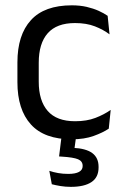

<svg xmlns="http://www.w3.org/2000/svg" viewBox="-20 -520 474 732"><path d="M253.8 11.1Q148.9 11.1 97.7 -45.7Q46.4 -102.4 46.4 -206.6V-282.3Q46.4 -386.8 97.9 -443.2Q149.3 -499.7 253.8 -499.7Q284.9 -499.7 310.4 -493.8Q336 -487.8 356.2 -478.7Q376.4 -469.5 390.4 -459.7L397.6 -389.1Q373.8 -407.1 341.7 -419.6Q309.6 -432.1 265.9 -432.1Q196.1 -432.1 161.9 -393.2Q127.7 -354.4 127.7 -280.7V-208.7Q127.7 -136.1 161.9 -97Q196.1 -57.8 266.2 -57.8Q310.8 -57.8 343.7 -70.5Q376.6 -83.1 402 -100.9L394.7 -29.5Q372.4 -14.4 337 -1.7Q301.6 11.1 253.8 11.1ZM271.4 -8.5 261.1 67.3 226.5 43.7Q233.8 43.4 242.1 43.2Q250.3 43.1 258.1 43.6Q308 45.9 331.9 63.7Q355.8 81.5 355.8 116V118.7Q355.8 156.2 328.5 174.3Q301.3 192.4 250.1 192.4Q229.8 192.4 210.7 189.3Q191.6 186.1 177.5 182.4L168 131.3Q183.5 136.6 201.8 139.8Q220.1 143 240.2 143Q267.2 143 281.2 135.4Q295.1 127.8 295.1 113.3V112.2Q295.1 94.6 277.6 87.2Q260.1 79.9 216.9 77.2Q212 76.7 209.3 76.7Q206.5 76.6 205.2 76.5L215.7 -8.5Z"/></svg>

Font: Anek Bangla Medium
Style: Regular
Weight: 500
Designer: Sulekha Rajkumar (Bangla), Yesha Goshar (Latin)
Foundry: Ek Type
Version: Version 1.003